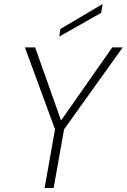

<svg xmlns="http://www.w3.org/2000/svg" viewBox="-20 -936 631 956"><path d="M202 0 254 -292 104 -700H155L284 -336L539 -700H591L299 -292L247 0ZM275 -754 281 -792 491 -916 484 -872Z"/></svg>

Font: DM Sans 24pt ExtraLight
Style: Italic
Weight: 250
Italic angle: -10°
Designer: Colophon Foundry, Jonny Pinhorn
Foundry: Colophon Foundry
Version: Version 4.004;gftools[0.9.30]